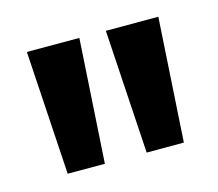

<svg xmlns="http://www.w3.org/2000/svg" viewBox="-51 -764 413 364"><g transform="rotate(-15 156.0 -581.5)"><path d="M42 -460 27 -703H130L115 -460ZM197 -460 182 -703H285L270 -460Z"/></g></svg>

Font: Bricolage Grotesque 24pt Medium
Style: Regular
Weight: 500
Designer: Mathieu Triay
Foundry: Atelier Triay
Version: Version 1.001;gftools[0.9.33.dev8+g029e19f]